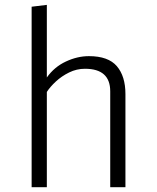

<svg xmlns="http://www.w3.org/2000/svg" viewBox="-20 -783 655 803"><path d="M175.9 -762.6V-459Q207.2 -503.1 255.4 -525.6Q303.6 -548.2 351.8 -548.2Q432.8 -548.2 468.7 -506.2Q504.6 -464.1 504.6 -389.7V0H441V-401Q441 -495.4 335.4 -495.4Q300.5 -495.4 269.2 -480Q237.9 -464.6 213.8 -442.3Q189.7 -420 175.9 -398.5V0H112.3V-754.9Z"/></svg>

Font: Fira Code Light
Style: Regular
Weight: 300
Monospace: yes
Designer: Carrois Corporate, Edenspiekermann AG, Nikita Prokopov
Foundry: Carrois Corporate, Edenspiekermann AG, Nikita Prokopov
Version: Version 6.000; ttfautohint (v1.8.2) -l 8 -r 50 -G 200 -x 14 